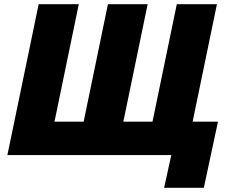

<svg xmlns="http://www.w3.org/2000/svg" viewBox="-20 -734 1077 909"><path d="M757 155H945L1012 -158H892L1007 -714H817L702 -158H564L679 -714H491L376 -158H238L353 -714H163L15 0H791Z"/></svg>

Font: Noto Sans Black
Style: Italic
Weight: 900
Italic angle: -12°
Designer: Monotype Design Team
Foundry: Monotype Imaging Inc.
Version: Version 2.013